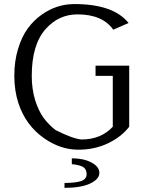

<svg xmlns="http://www.w3.org/2000/svg" viewBox="-20 -720 710 936"><path d="M49.8 0ZM330.1 51.8Q387.7 51.8 426 72.3Q464.4 92.8 464.4 123Q464.4 153.3 419.7 174.6Q375 195.8 294.4 195.8V171.9Q348.6 171.9 375.5 162.6Q402.3 153.3 402.3 129.4Q402.3 105.5 386.5 95Q370.6 84.5 330.1 80.1ZM445.8 -399.9H609.9V-102.1Q570.8 -51.8 505.6 -21Q440.4 9.8 361.8 9.8Q275.4 9.8 195.8 -45.4Q105.5 -108.4 69.8 -216.8Q49.8 -278.3 49.8 -350.1Q49.8 -421.9 67.9 -481.4Q85.9 -541 115.2 -581.1Q144.5 -621.1 183.1 -648.4Q255.9 -700.2 342.8 -700.2Q532.7 -700.2 606.9 -607.9L532.2 -575.2Q479.5 -649.9 357.9 -649.9Q266.6 -649.9 203.1 -579.1Q134.8 -502.9 134.8 -350.1Q134.8 -286.6 150.9 -233.4Q167 -180.7 192.4 -145.5Q218.8 -110.4 251 -85.9Q334 -43.9 377 -40Q472.2 -40 529.8 -102.1V-350.1H445.8Z"/></svg>

Font: Pfennig
Style: Medium
Weight: 500
Version: Version 20120410 ; ttfautohint (v0.8)